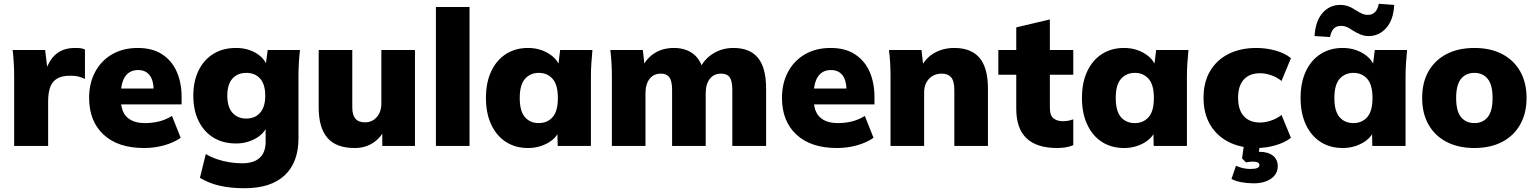

<svg xmlns="http://www.w3.org/2000/svg" viewBox="-20 -773 8138 1017"><path d="M55 0V-369Q55 -404 53 -439Q51 -474 47 -508H219L238 -352H211Q221 -409 243 -446Q265 -483 298 -501Q331 -519 376 -519Q397 -519 407.5 -517.5Q418 -516 430 -511V-355Q405 -366 390 -369Q375 -372 351 -372Q310 -372 284 -357.5Q258 -343 246.5 -313Q235 -283 235 -236V0Z M743 11Q605 11 528.5 -60Q452 -131 452 -255Q452 -332 484 -392Q516 -452 574 -485.5Q632 -519 710 -519Q787 -519 838.5 -485.5Q890 -452 916 -393.5Q942 -335 942 -258V-220H601V-304H811L794 -290Q794 -347 772.5 -374.5Q751 -402 712 -402Q667 -402 643.5 -368.5Q620 -335 620 -268V-250Q620 -183 653 -152Q686 -121 748 -121Q788 -121 823.5 -130Q859 -139 891 -159L937 -43Q899 -17 849 -3Q799 11 743 11Z M1276 224Q1200 224 1142.5 210.5Q1085 197 1039 169L1070 43Q1097 59 1129 70Q1161 81 1195.5 86.5Q1230 92 1261 92Q1325 92 1356 62.5Q1387 33 1387 -21V-110H1397Q1381 -66 1334 -39.5Q1287 -13 1230 -13Q1162 -13 1111.5 -43.5Q1061 -74 1032.5 -131Q1004 -188 1004 -266Q1004 -344 1032.5 -401Q1061 -458 1111.5 -488.5Q1162 -519 1230 -519Q1289 -519 1334 -493Q1379 -467 1395 -424L1387 -426L1398 -508H1569Q1565 -474 1563 -439Q1561 -404 1561 -370V-41Q1561 87 1488 155.5Q1415 224 1276 224ZM1285 -145Q1331 -145 1358 -176Q1385 -207 1385 -266Q1385 -326 1358 -356.5Q1331 -387 1285 -387Q1238 -387 1211 -356.5Q1184 -326 1184 -266Q1184 -207 1211 -176Q1238 -145 1285 -145Z M1858 11Q1761 11 1714.5 -42.5Q1668 -96 1668 -205V-508H1846V-204Q1846 -164 1862.5 -144.5Q1879 -125 1913 -125Q1951 -125 1975.5 -152.5Q2000 -180 2000 -225V-508H2178V0H2005V-91H2020Q1996 -42 1955 -15.5Q1914 11 1858 11Z M2289 0V-736H2467V0Z M2777 11Q2711 11 2661 -20.5Q2611 -52 2582.5 -112Q2554 -172 2554 -254Q2554 -337 2582.5 -396.5Q2611 -456 2661 -487.5Q2711 -519 2777 -519Q2836 -519 2883.5 -491Q2931 -463 2946 -418H2936L2947 -508H3118Q3115 -474 3112.5 -439Q3110 -404 3110 -370V0H2934L2932 -86H2944Q2929 -42 2881.5 -15.5Q2834 11 2777 11ZM2834 -121Q2879 -121 2907 -152.5Q2935 -184 2935 -254Q2935 -324 2907 -355.5Q2879 -387 2834 -387Q2789 -387 2761 -355.5Q2733 -324 2733 -254Q2733 -184 2760.5 -152.5Q2788 -121 2834 -121Z M3221 0V-370Q3221 -404 3219 -439Q3217 -474 3213 -508H3385L3395 -420H3384Q3406 -466 3449 -492.5Q3492 -519 3550 -519Q3606 -519 3645.5 -492.5Q3685 -466 3703 -409H3686Q3711 -461 3758.5 -490Q3806 -519 3865 -519Q3952 -519 3995 -466.5Q4038 -414 4038 -303V0H3859V-297Q3859 -344 3845 -363.5Q3831 -383 3800 -383Q3761 -383 3739.5 -355Q3718 -327 3718 -278V0H3540V-297Q3540 -344 3525.5 -363.5Q3511 -383 3481 -383Q3442 -383 3420.5 -355Q3399 -327 3399 -278V0Z M4413 11Q4275 11 4198.5 -60Q4122 -131 4122 -255Q4122 -332 4154 -392Q4186 -452 4244 -485.5Q4302 -519 4380 -519Q4457 -519 4508.5 -485.5Q4560 -452 4586 -393.5Q4612 -335 4612 -258V-220H4271V-304H4481L4464 -290Q4464 -347 4442.5 -374.5Q4421 -402 4382 -402Q4337 -402 4313.5 -368.5Q4290 -335 4290 -268V-250Q4290 -183 4323 -152Q4356 -121 4418 -121Q4458 -121 4493.5 -130Q4529 -139 4561 -159L4607 -43Q4569 -17 4519 -3Q4469 11 4413 11Z M4697 0V-370Q4697 -404 4695 -439Q4693 -474 4689 -508H4861L4871 -420H4860Q4885 -468 4931 -493.5Q4977 -519 5035 -519Q5124 -519 5168.5 -466.5Q5213 -414 5213 -303V0H5035V-295Q5035 -344 5018 -363.5Q5001 -383 4969 -383Q4927 -383 4901 -355.5Q4875 -328 4875 -283V0Z M5580 11Q5472 11 5417.5 -40.5Q5363 -92 5363 -197V-377H5268V-508H5363V-628L5541 -670V-508H5665V-377H5541V-204Q5541 -160 5561 -145.5Q5581 -131 5609 -131Q5626 -131 5638.5 -133.5Q5651 -136 5665 -141V-4Q5643 5 5621.5 8Q5600 11 5580 11Z M5934 11Q5868 11 5818 -20.5Q5768 -52 5739.5 -112Q5711 -172 5711 -254Q5711 -337 5739.5 -396.5Q5768 -456 5818 -487.5Q5868 -519 5934 -519Q5993 -519 6040.5 -491Q6088 -463 6103 -418H6093L6104 -508H6275Q6272 -474 6269.5 -439Q6267 -404 6267 -370V0H6091L6089 -86H6101Q6086 -42 6038.5 -15.5Q5991 11 5934 11ZM5991 -121Q6036 -121 6064 -152.5Q6092 -184 6092 -254Q6092 -324 6064 -355.5Q6036 -387 5991 -387Q5946 -387 5918 -355.5Q5890 -324 5890 -254Q5890 -184 5917.5 -152.5Q5945 -121 5991 -121Z M6635 11Q6551 11 6488 -21Q6425 -53 6390 -112.5Q6355 -172 6355 -255Q6355 -338 6390 -397Q6425 -456 6488 -487.5Q6551 -519 6635 -519Q6687 -519 6737 -505Q6787 -491 6818 -465L6768 -344Q6744 -364 6713.5 -374.5Q6683 -385 6654 -385Q6599 -385 6568.5 -352Q6538 -319 6538 -255Q6538 -191 6568.5 -157.5Q6599 -124 6654 -124Q6682 -124 6713 -134.5Q6744 -145 6768 -164L6818 -43Q6786 -18 6736.5 -3.5Q6687 11 6635 11ZM6621 198Q6588 198 6557 192.5Q6526 187 6503 175L6527 105Q6544 113 6563.5 117.5Q6583 122 6602 122Q6628 122 6639.5 117Q6651 112 6651 101Q6651 83 6615 83Q6607 83 6599 84Q6591 85 6580 87L6559 66L6571 -20H6656L6644 57L6603 40Q6614 35 6626.5 33Q6639 31 6649 31Q6696 31 6722 51Q6748 71 6748 107Q6748 149 6712.5 173.5Q6677 198 6621 198Z M7092 11Q7026 11 6976 -20.5Q6926 -52 6897.5 -112Q6869 -172 6869 -254Q6869 -337 6897.5 -396.5Q6926 -456 6976 -487.5Q7026 -519 7092 -519Q7151 -519 7198.5 -491Q7246 -463 7261 -418H7251L7262 -508H7433Q7430 -474 7427.5 -439Q7425 -404 7425 -370V0H7249L7247 -86H7259Q7244 -42 7196.5 -15.5Q7149 11 7092 11ZM7149 -121Q7194 -121 7222 -152.5Q7250 -184 7250 -254Q7250 -324 7222 -355.5Q7194 -387 7149 -387Q7104 -387 7076 -355.5Q7048 -324 7048 -254Q7048 -184 7075.5 -152.5Q7103 -121 7149 -121ZM7025 -577 6943 -582Q6948 -662 6985.5 -704.5Q7023 -747 7079 -747Q7101 -747 7121 -740Q7141 -733 7163 -718Q7184 -705 7197 -699.5Q7210 -694 7224 -694Q7273 -694 7283 -753L7365 -747Q7361 -668 7323 -625Q7285 -582 7230 -582Q7207 -582 7187 -590Q7167 -598 7143 -613Q7125 -626 7111.5 -631Q7098 -636 7084 -636Q7057 -636 7043.5 -620Q7030 -604 7025 -577Z M7790 11Q7705 11 7643 -21Q7581 -53 7547 -112.5Q7513 -172 7513 -254Q7513 -337 7547 -396Q7581 -455 7643 -487Q7705 -519 7790 -519Q7874 -519 7936 -487Q7998 -455 8032 -395.5Q8066 -336 8066 -254Q8066 -173 8032 -113Q7998 -53 7936 -21Q7874 11 7790 11ZM7790 -121Q7834 -121 7860 -152.5Q7886 -184 7886 -254Q7886 -324 7860 -355.5Q7834 -387 7790 -387Q7745 -387 7719 -355.5Q7693 -324 7693 -254Q7693 -184 7719 -152.5Q7745 -121 7790 -121Z"/></svg>

Font: Mulish ExtraLight Black
Style: Regular
Weight: 900
Version: Version 3.603